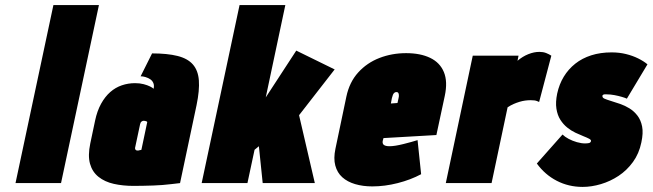

<svg xmlns="http://www.w3.org/2000/svg" viewBox="-20 -720 2566 755"><path d="M41 0H220L369 -700H190Z M584 -371Q580 -375 570 -380Q560 -385 545 -389Q530 -393 511 -393Q484 -393 459 -384.5Q434 -376 413.5 -358Q393 -340 377.5 -312Q362 -284 354 -246L335 -156Q325 -108 334 -76Q343 -44 367.5 -24.5Q392 -5 427.5 3Q463 11 506 11Q526 11 545 10.5Q564 10 582.5 9.5Q601 9 618.5 7.5Q636 6 653.5 4Q671 2 688 0L753 -307Q765 -365 762 -404Q759 -443 738.5 -466.5Q718 -490 678 -500Q638 -510 578 -510L533 -420Q542 -420 552 -417Q562 -414 570.5 -408.5Q579 -403 583 -393.5Q587 -384 584 -371ZM559 -240 536 -131Q536 -131 535 -130.5Q534 -130 532.5 -130Q531 -130 529.5 -129.5Q528 -129 526 -128.5Q524 -128 522 -128Q519 -128 517 -128.5Q515 -129 513.5 -130.5Q512 -132 511.5 -134Q511 -136 511 -138L531 -232Q532 -235 533 -237.5Q534 -240 536 -241.5Q538 -243 540 -244Q542 -245 545 -245Q548 -245 550.5 -244.5Q553 -244 555.5 -243Q558 -242 559 -240Z M1156 -267 1296 -447 1145 -521 1025 -337 1102 -700H922L773 0H953L981 -131L998 -145L1013 0H1218Z M1485 -166 1488 -177 1696 -189 1729 -343Q1741 -399 1725.5 -436.5Q1710 -474 1671.5 -492.5Q1633 -511 1577 -511Q1521 -511 1472 -492Q1423 -473 1388.5 -435Q1354 -397 1342 -340L1299 -135Q1291 -97 1298.5 -69Q1306 -41 1326 -23Q1346 -5 1376.5 4Q1407 13 1444 13Q1493 13 1544 0Q1595 -13 1636 -35L1622 -169Q1600 -162 1566 -153.5Q1532 -145 1512 -145Q1503 -145 1497.5 -146.5Q1492 -148 1489 -150.5Q1486 -153 1485 -157Q1484 -161 1485 -166ZM1547 -333 1543 -315 1517 -313 1521 -334Q1523 -342 1525 -347Q1527 -352 1530.5 -355Q1534 -358 1539 -358Q1544 -358 1546 -355Q1548 -352 1548.5 -346.5Q1549 -341 1547 -333Z M2100 -319 2148 -501Q2139 -507 2127.5 -511.5Q2116 -516 2101 -516Q2080 -516 2057.5 -507Q2035 -498 2015 -481L2019 -501H1839L1733 0H1913L1976 -298Q1988 -306 1999.5 -311Q2011 -316 2022.5 -319.5Q2034 -323 2045 -324.5Q2056 -326 2067 -326Q2084 -326 2092 -322.5Q2100 -319 2100 -319Z M2445 -332 2526 -467Q2512 -479 2490 -490Q2468 -501 2441.5 -507.5Q2415 -514 2385 -514Q2341 -514 2305 -502.5Q2269 -491 2242 -469.5Q2215 -448 2197 -418.5Q2179 -389 2171 -352Q2164 -318 2168 -292.5Q2172 -267 2183.5 -249Q2195 -231 2210.5 -218.5Q2226 -206 2243 -198Q2260 -190 2274 -184.5Q2288 -179 2296.5 -174.5Q2305 -170 2304 -165Q2303 -162 2301 -160Q2299 -158 2296 -157.5Q2293 -157 2289.5 -156.5Q2286 -156 2281 -156Q2266 -156 2248.5 -161Q2231 -166 2216 -174Q2201 -182 2192 -191L2091 -77Q2123 -33 2169.5 -9Q2216 15 2271 15Q2306 15 2343 4Q2380 -7 2412.5 -28.5Q2445 -50 2469 -83Q2493 -116 2502 -160Q2510 -197 2505 -222.5Q2500 -248 2486.5 -265.5Q2473 -283 2455 -294Q2437 -305 2418 -311.5Q2399 -318 2382.5 -323Q2366 -328 2357 -332Q2348 -336 2349 -343Q2349 -345 2350 -346Q2351 -347 2353 -348Q2355 -349 2358 -349Q2361 -349 2365 -349Q2380 -349 2396 -346Q2412 -343 2425.5 -339Q2439 -335 2445 -332Z"/></svg>

Font: Advent Pro Black
Style: Italic
Weight: 900
Italic angle: -12°
Version: Version 3.000